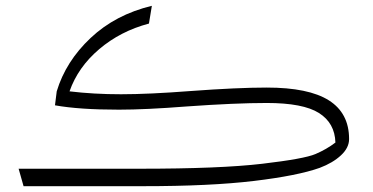

<svg xmlns="http://www.w3.org/2000/svg" viewBox="-20 -640 1283 660"><path d="M1180 -162Q1180 -132 1152 -106Q1124 -80 1079 -63Q1003 -36 853 -18Q703 0 471 0H61L44 -60H461Q736 -60 881 -77Q1026 -94 1064.5 -110.5Q1103 -127 1133 -150Q1131 -217 1076.5 -251.5Q1022 -286 897 -286Q789 -286 621 -274Q480 -263 389 -263Q252 -263 169 -278L175 -326Q206 -429 291.5 -509.5Q377 -590 502 -620L492 -559Q394 -533 321 -471Q248 -409 219 -326Q302 -316 396 -316Q491 -316 634 -327Q796 -339 897 -339Q1041 -339 1110.5 -295Q1180 -251 1180 -162Z"/></svg>

Font: FiraGO Light
Style: Italic
Weight: 300
Italic angle: -8°
Designer: bBox Type GmbH
Foundry: bBox Type GmbH
Version: Version 1.001